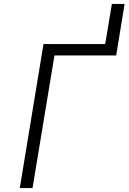

<svg xmlns="http://www.w3.org/2000/svg" viewBox="-20 -960 656 980"><path d="M81 0 202 -735H517L551 -940H616L573 -677H258L146 0Z"/></svg>

Font: Iosevka SS04 Light Extended
Style: Italic
Weight: 300
Width: 7
Italic angle: -9°
Monospace: yes
Designer: Belleve Invis
Foundry: Belleve Invis
Version: Version 19.0.0; ttfautohint (v1.8.4)